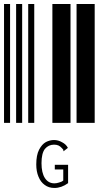

<svg xmlns="http://www.w3.org/2000/svg" viewBox="-20 -610 520 953"><path d="M0 0V-590H30V0ZM60 0V-590H90V0ZM120 0V-590H150V0ZM240 0V-590H330V0ZM360 0V-590H450V0ZM250 323Q222 323 202 308Q182 294 171 267Q160 241 160 206Q160 160 174 133Q188 106 208 95Q228 85 248 85Q269 85 288 96Q308 106 317 124L299 138L296 141L295 139Q295 136 294 133Q292 131 288 126Q279 116 270 112Q261 108 248 108Q221 108 203 129Q186 151 186 200Q186 248 203 274Q220 300 250 300Q261 300 273 296Q286 293 294 286V231H252V208H318V299Q285 323 250 323Z"/></svg>

Font: Libre Barcode 39 Text
Style: Regular
Weight: 400
Version: Version 1.005; ttfautohint (v1.8.3)